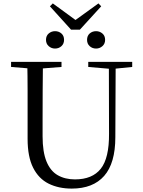

<svg xmlns="http://www.w3.org/2000/svg" viewBox="-20 -1091 837 1127"><path d="M303 -806Q282 -806 266 -820Q250 -834 250 -857Q250 -881 266 -894.5Q282 -908 303 -908Q325 -908 340.5 -894.5Q356 -881 356 -857Q356 -834 340.5 -820Q325 -806 303 -806ZM544 -806Q522 -806 506.5 -820Q491 -834 491 -857Q491 -881 506.5 -894.5Q522 -908 544 -908Q565 -908 581 -894.5Q597 -881 597 -857Q597 -834 581 -820Q565 -806 544 -806ZM290 -1071 450 -954H396L558 -1071L574 -1054L449 -917H397L273 -1054ZM401 16Q324 16 265.5 -13Q207 -42 174.5 -106.5Q142 -171 142 -276V-391Q142 -476 142 -560.5Q142 -645 140 -728H232Q231 -645 230.5 -561Q230 -477 230 -391V-291Q230 -199 253 -143Q276 -87 319 -62.5Q362 -38 420 -38Q522 -38 571.5 -100.5Q621 -163 620 -306L619 -728H659L657 -286Q657 -133 591.5 -58.5Q526 16 401 16ZM45 -698V-728H341V-698L201 -687H180ZM498 -698V-728H756V-698L647 -687H626Z"/></svg>

Font: Noto Serif KR
Style: Regular
Weight: 400
Designer: Ryoko NISHIZUKA  (kana & ideographs); Frank Grießhammer (Latin, Greek & Cyrillic); Wenlong ZHANG  (bopomofo); Sandoll Co
Foundry: Adobe
Version: Version 2.003-H1;hotconv 1.1.1;makeotfexe 2.6.0